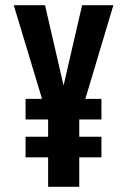

<svg xmlns="http://www.w3.org/2000/svg" viewBox="-20 -720 490 740"><path d="M78.5 -113.5V-193H165.5V-259.5H78.5V-339H142L33 -700H153.5L225 -390.5L296.5 -700H417L309 -339H371V-259.5H285.5V-193H371V-113.5H285.5V0H165.5V-113.5Z"/></svg>

Font: Trispace Condensed Medium
Style: Regular
Weight: 500
Width: 3
Designer: Tyler Finck
Foundry: Etcetera Type Company
Version: Version 1.210; ttfautohint (v1.8.3)